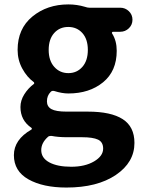

<svg xmlns="http://www.w3.org/2000/svg" viewBox="-20 -591 637 857"><path d="M276.4 246.1Q171.9 246.1 106.9 209.5Q42 172.9 42 101.6Q42 32.2 120.1 -12.7Q122.1 -13.7 122.1 -16.6Q122.1 -19.5 120.1 -20.5Q71.3 -53.7 71.3 -113.3Q71.3 -142.6 88.4 -169.9Q105.5 -197.3 131.8 -216.8Q132.8 -217.8 132.8 -219.7Q132.8 -221.7 131.8 -223.6Q100.6 -246.1 79.6 -284.7Q58.6 -323.2 58.6 -368.2Q58.6 -462.9 124.5 -517.1Q190.4 -571.3 285.2 -571.3Q323.2 -571.3 359.4 -560.5Q370.1 -556.6 378.9 -556.6H516.6Q539.1 -556.6 555.2 -541Q571.3 -525.4 571.3 -502.9Q571.3 -480.5 555.2 -464.8Q539.1 -449.2 516.6 -449.2H484.4Q481.4 -449.2 480 -446.3Q478.5 -443.4 480.5 -441.4Q501 -409.2 501 -364.3Q501 -273.4 439.9 -223.6Q378.9 -173.8 285.2 -173.8Q256.8 -173.8 222.7 -184.6Q211.9 -187.5 206.1 -180.7Q189.5 -164.1 189.5 -138.7Q189.5 -115.2 209.5 -104Q229.5 -92.8 277.3 -92.8H372.1Q475.6 -92.8 527.8 -59.1Q580.1 -25.4 580.1 46.9Q580.1 133.8 497.1 189.9Q414.1 246.1 276.4 246.1ZM372.1 -368.2Q372.1 -416 347.7 -443.4Q323.2 -470.7 284.7 -470.7Q246.1 -470.7 221.7 -443.4Q197.3 -416 197.3 -368.2Q197.3 -320.3 222.2 -292.5Q247.1 -264.6 285.2 -264.6Q323.2 -264.6 347.7 -292.5Q372.1 -320.3 372.1 -368.2ZM297.9 153.3Q359.4 153.3 399.9 129.4Q440.4 105.5 440.4 72.3Q440.4 43 417.5 32.2Q394.5 21.5 346.7 21.5H279.3Q239.3 21.5 210 15.6Q208 15.6 206.1 15.6Q198.2 15.6 193.4 20.5Q164.1 46.9 164.1 79.1Q164.1 114.3 200.2 133.8Q236.3 153.3 297.9 153.3Z"/></svg>

Font: Gen Jyuu GothicX Bold
Style: Bold
Weight: 700
Designer: Ryoko NISHIZUKA (kana &amp; ideographs); Paul D. Hunt (Latin, Greek &amp; Cyrillic); Wenlong ZHANG (bopomofo); Sandoll C
Version: Version 1.058.20140828